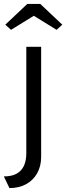

<svg xmlns="http://www.w3.org/2000/svg" viewBox="-51 -764 338 980"><path d="M-2.8 196 -31.3 136.5Q8.7 136.5 33.8 122.5Q59 108.5 71.2 82Q83.3 55.5 83.3 18.2V-525H159V36.1Q159 84.4 138.7 120.4Q118.4 156.4 82.1 176.2Q45.8 196 -2.8 196ZM5.2 -611.7 -24 -638 88.3 -743.9H154.7L267 -638L237.8 -611.7L109.2 -691.1H134.1Z"/></svg>

Font: Lexend Medium
Style: Regular
Weight: 500
Designer: Bonnie Shaver-Troup, Thomas Jockin
Foundry: Lexend
Version: Version 1.005